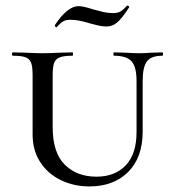

<svg xmlns="http://www.w3.org/2000/svg" viewBox="-20 -656 615 689"><path d="M389 -456Q387 -456 387 -462Q387 -468 389 -468L429 -467Q461 -465 480 -465Q497 -465 525 -467L563 -468Q565 -468 565 -462Q565 -456 563 -456Q523 -456 507.5 -436Q492 -416 492 -365V-184Q492 -91 440 -39Q388 13 301 13Q245 13 198.5 -9.5Q152 -32 124.5 -74Q97 -116 97 -174V-387Q97 -417 91.5 -431Q86 -445 71.5 -450.5Q57 -456 26 -456Q23 -456 23 -462Q23 -468 26 -468L71 -467Q109 -465 132 -465Q156 -465 196 -467L240 -468Q242 -468 242 -462Q242 -456 240 -456Q209 -456 194 -450Q179 -444 174 -429.5Q169 -415 169 -385V-200Q169 -108 212.5 -65Q256 -22 326 -22Q393 -22 431.5 -63Q470 -104 470 -182V-365Q470 -416 452 -436Q434 -456 389 -456ZM436 -636H437Q440 -636 442.5 -633.5Q445 -631 443 -629Q417 -589 400 -575Q383 -561 363 -561Q346 -561 326.5 -566Q307 -571 303 -572Q262 -585 234 -585Q217 -585 208 -580Q199 -575 192.5 -568Q186 -561 184 -559L182 -558Q180 -558 178 -561Q176 -564 177 -566Q222 -634 262 -634Q279 -634 312 -623Q317 -622 340.5 -615.5Q364 -609 386 -609Q403 -609 413.5 -615.5Q424 -622 436 -636Z"/></svg>

Font: Cormorant SC Medium
Style: Regular
Weight: 500
Designer: Christian Thalmann (Catharsis Fonts)
Version: Version 3.000